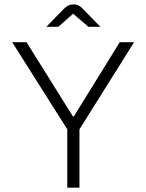

<svg xmlns="http://www.w3.org/2000/svg" viewBox="-20 -862 672 882"><path d="M289 0V-268L36 -668H102L315 -327H319L530 -668H596L345 -268V0ZM193 -739 273 -821Q284 -832 294.5 -837Q305 -842 318 -842Q330 -842 340.5 -837Q351 -832 361 -821L441 -739H386L316 -799L248 -739Z"/></svg>

Font: Atkinson Hyperlegible Mono ExtraLight
Style: Regular
Weight: 200
Monospace: yes
Designer: Elliott Scott, Megan Eiswerth, Linus Boman, Theodore Petrosky, Letters from Sweden
Foundry: Applied Design Works, Letters from Sweden
Version: Version 2.001